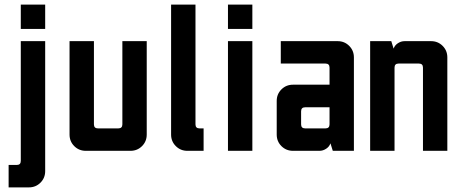

<svg xmlns="http://www.w3.org/2000/svg" viewBox="-20 -663 2022 844"><path d="M71.4 -642.9H178.6V-535.7H71.4ZM71.4 -482.1H178.6V89.3Q178.6 119.3 157.9 140Q137.1 160.7 107.1 160.7H17.9V62.1H53.6Q71.4 62.1 71.4 44.3Z M285.7 -482.1H392.9V-116.4Q392.9 -98.6 410.7 -98.6H500Q517.9 -98.6 517.9 -116.4V-482.1H625V-71.4Q625 -41.4 604.3 -20.7Q583.6 0 553.6 0H357.1Q327.1 0 306.4 -20.7Q285.7 -41.4 285.7 -71.4Z M732.1 -642.9H839.3V-116.4Q839.3 -98.6 857.1 -98.6H875V0H803.6Q773.6 0 752.9 -20.7Q732.1 -41.4 732.1 -71.4Z M982.1 -642.9H1089.3V-535.7H982.1ZM982.1 -482.1H1089.3V0H982.1Z M1428.6 -191.4H1321.4Q1303.6 -191.4 1303.6 -173.6V-116.4Q1303.6 -98.6 1321.4 -98.6H1410.7Q1428.6 -98.6 1428.6 -116.4ZM1214.3 -482.1H1464.3Q1494.3 -482.1 1515 -461.4Q1535.7 -440.7 1535.7 -410.7V0H1442.9L1432.9 -32.1H1432.1Q1427.9 -18.6 1413.9 -9.3Q1400 0 1384.3 0H1267.9Q1237.9 0 1217.1 -20.7Q1196.4 -41.4 1196.4 -71.4V-219.3Q1196.4 -249.3 1217.1 -270Q1237.9 -290.7 1267.9 -290.7H1428.6V-365.7Q1428.6 -383.6 1410.7 -383.6H1214.3Z M1607.1 -482.1H1700L1710 -450H1710.7Q1715 -463.6 1728.9 -472.9Q1742.9 -482.1 1758.6 -482.1H1875Q1905 -482.1 1925.7 -461.4Q1946.4 -440.7 1946.4 -410.7V0H1839.3V-365.7Q1839.3 -383.6 1821.4 -383.6H1732.1Q1714.3 -383.6 1714.3 -365.7V0H1607.1Z"/></svg>

Font: Aire Exterior
Style: Regular
Weight: 400
Width: 4
Designer: Jayvee Enaguas (HarvettFox96)
Version: 20190503.02